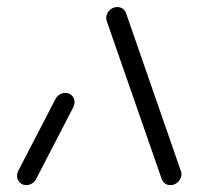

<svg xmlns="http://www.w3.org/2000/svg" viewBox="-20 -539 573 559"><path d="M56.7 0Q45.2 0 37.4 -7.8Q29.6 -15.6 29.6 -27Q29.6 -34.4 33.3 -41.9L141.9 -251.5Q146.3 -259.3 153.9 -263.9Q161.5 -268.5 170.4 -268.5Q181.9 -268.5 189.4 -260.7Q197 -253 197 -241.5Q197 -234.1 193.3 -226.7L84.8 -17Q80.4 -9.3 72.8 -4.6Q65.2 0 56.7 0ZM508.5 -33Q508.5 -19.6 498.9 -9.8Q489.3 0 476.3 0Q467.4 0 460.7 -4.6Q454.1 -9.3 451.1 -17L291.1 -476.7Q289.3 -481.5 289.3 -486.7Q289.3 -499.6 298.9 -509.1Q308.5 -518.5 321.1 -518.5Q330 -518.5 336.9 -513.9Q343.7 -509.3 346.7 -501.5L506.3 -41.9Q508.5 -38.1 508.5 -33Z"/></svg>

Font: 26F Galaxy Sans Medium
Style: Italic
Weight: 500
Italic angle: -5°
Designer: C₂₉H₂₅N₃O₅
Version: Version 1.200